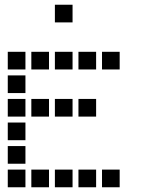

<svg xmlns="http://www.w3.org/2000/svg" viewBox="-20 -808 640 815"><path d="M214 -788Q213 -788 213 -788Q213 -788 213 -787V-714Q213 -713 213 -713Q213 -713 214 -713H287Q288 -713 288 -713Q288 -713 288 -714V-787Q288 -788 288 -788Q288 -788 287 -788ZM14 -588Q13 -588 13 -588Q13 -588 13 -587V-514Q13 -513 13 -513Q13 -513 14 -513H87Q88 -513 88 -513Q88 -513 88 -514V-587Q88 -588 88 -588Q88 -588 87 -588ZM114 -588Q113 -588 113 -588Q113 -588 113 -587V-514Q113 -513 113 -513Q113 -513 114 -513H187Q188 -513 188 -513Q188 -513 188 -514V-587Q188 -588 188 -588Q188 -588 187 -588ZM214 -588Q213 -588 213 -588Q213 -588 213 -587V-514Q213 -513 213 -513Q213 -513 214 -513H287Q288 -513 288 -513Q288 -513 288 -514V-587Q288 -588 288 -588Q288 -588 287 -588ZM314 -588Q313 -588 313 -588Q313 -588 313 -587V-514Q313 -513 313 -513Q313 -513 314 -513H387Q388 -513 388 -513Q388 -513 388 -514V-587Q388 -588 388 -588Q388 -588 387 -588ZM414 -588Q413 -588 413 -588Q413 -588 413 -587V-514Q413 -513 413 -513Q413 -513 414 -513H487Q488 -513 488 -513Q488 -513 488 -514V-587Q488 -588 488 -588Q488 -588 487 -588ZM14 -488Q13 -488 13 -488Q13 -488 13 -487V-414Q13 -413 13 -413Q13 -413 14 -413H87Q88 -413 88 -413Q88 -413 88 -414V-487Q88 -488 88 -488Q88 -488 87 -488ZM14 -388Q13 -388 13 -388Q13 -388 13 -387V-314Q13 -313 13 -313Q13 -313 14 -313H87Q88 -313 88 -313Q88 -313 88 -314V-387Q88 -388 88 -388Q88 -388 87 -388ZM114 -388Q113 -388 113 -388Q113 -388 113 -387V-314Q113 -313 113 -313Q113 -313 114 -313H187Q188 -313 188 -313Q188 -313 188 -314V-387Q188 -388 188 -388Q188 -388 187 -388ZM214 -388Q213 -388 213 -388Q213 -388 213 -387V-314Q213 -313 213 -313Q213 -313 214 -313H287Q288 -313 288 -313Q288 -313 288 -314V-387Q288 -388 288 -388Q288 -388 287 -388ZM314 -388Q313 -388 313 -388Q313 -388 313 -387V-314Q313 -313 313 -313Q313 -313 314 -313H387Q388 -313 388 -313Q388 -313 388 -314V-387Q388 -388 388 -388Q388 -388 387 -388ZM14 -288Q13 -288 13 -288Q13 -288 13 -287V-214Q13 -213 13 -213Q13 -213 14 -213H87Q88 -213 88 -213Q88 -213 88 -214V-287Q88 -288 88 -288Q88 -288 87 -288ZM14 -188Q13 -188 13 -188Q13 -188 13 -187V-114Q13 -113 13 -113Q13 -113 14 -113H87Q88 -113 88 -113Q88 -113 88 -114V-187Q88 -188 88 -188Q88 -188 87 -188ZM14 -88Q13 -88 13 -88Q13 -88 13 -87V-14Q13 -13 13 -13Q13 -13 14 -13H87Q88 -13 88 -13Q88 -13 88 -14V-87Q88 -88 88 -88Q88 -88 87 -88ZM114 -88Q113 -88 113 -88Q113 -88 113 -87V-14Q113 -13 113 -13Q113 -13 114 -13H187Q188 -13 188 -13Q188 -13 188 -14V-87Q188 -88 188 -88Q188 -88 187 -88ZM214 -88Q213 -88 213 -88Q213 -88 213 -87V-14Q213 -13 213 -13Q213 -13 214 -13H287Q288 -13 288 -13Q288 -13 288 -14V-87Q288 -88 288 -88Q288 -88 287 -88ZM314 -88Q313 -88 313 -88Q313 -88 313 -87V-14Q313 -13 313 -13Q313 -13 314 -13H387Q388 -13 388 -13Q388 -13 388 -14V-87Q388 -88 388 -88Q388 -88 387 -88ZM414 -88Q413 -88 413 -88Q413 -88 413 -87V-14Q413 -13 413 -13Q413 -13 414 -13H487Q488 -13 488 -13Q488 -13 488 -14V-87Q488 -88 488 -88Q488 -88 487 -88Z"/></svg>

Font: Doto
Style: Bold
Weight: 700
Monospace: yes
Version: Version 1.000